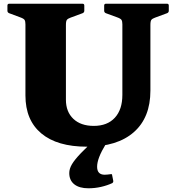

<svg xmlns="http://www.w3.org/2000/svg" viewBox="-20 -774 947 1034"><path d="M790 -286Q790 -141 701 -62.5Q612 16 448 16Q288 16 202.5 -55.5Q117 -127 117 -260V-754H335V-237Q335 -172 375 -134Q415 -96 485 -96Q558 -96 598.5 -140Q639 -184 639 -263V-754H790ZM20 -744Q20 -754 30 -754H424Q434 -754 434 -744V-716Q434 -707 425 -703L360 -679Q346 -674 340.5 -667.5Q335 -661 335 -639V-553H117V-643Q117 -659 112.5 -666.5Q108 -674 88 -681L29 -703Q20 -707 20 -716ZM541 -744Q541 -754 551 -754H879Q889 -754 889 -744V-716Q889 -707 880 -703L815 -679Q801 -674 795.5 -667.5Q790 -661 790 -639V-553H639V-643Q639 -659 634.5 -666.5Q630 -674 610 -681L550 -703Q541 -707 541 -716ZM456 240Q407 240 380 218.5Q353 197 353 158Q353 135 367.5 110.5Q382 86 415.5 51Q449 16 505 -35L551 0Q526 41 514.5 71Q503 101 503 124Q503 167 544 167Q552 167 559.5 166Q567 165 576 164Q584 162 584 170L590 200Q591 207 585 212Q557 225 524 232.5Q491 240 456 240Z"/></svg>

Font: Hahmlet Black
Style: Regular
Weight: 900
Version: Version 1.002